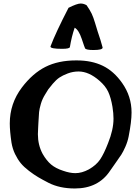

<svg xmlns="http://www.w3.org/2000/svg" viewBox="-20 -1072 787 1101"><path d="M380.9 -802.7Q379.9 -792 335.9 -792Q269.5 -792 269.5 -804.7V-805.7Q298.8 -883.8 373 -1027.3Q421.9 -1051.8 442.4 -1051.8Q460 -1051.8 476.6 -1042Q496.1 -1013.7 505.9 -993.2Q515.6 -972.7 525.4 -939.5Q535.2 -906.2 540 -891.6Q558.6 -837.9 568.4 -799.8V-798.8Q568.4 -785.2 515.6 -785.2Q473.6 -785.2 467.8 -794.9Q465.8 -797.9 448.7 -849.1Q431.6 -900.4 408.2 -913.1Q390.6 -862.3 380.9 -802.7ZM200.2 -367.2Q200.2 -361.3 198.7 -337.9Q197.3 -314.5 197.3 -302.7Q197.3 -240.2 224.6 -189.5Q247.1 -150.4 273.4 -128.4Q299.8 -106.4 341.8 -92.8Q380.9 -79.1 412.1 -79.1Q449.2 -79.1 489.3 -100.6Q532.2 -125 554.2 -157.7Q576.2 -190.4 599.6 -251Q630.9 -328.1 630.9 -391.6Q630.9 -421.9 625 -459Q616.2 -511.7 600.6 -545.4Q585 -579.1 549.8 -609.4Q489.3 -662.1 430.7 -662.1Q398.4 -662.1 368.7 -650.9Q338.9 -639.6 320.3 -627Q301.8 -614.3 282.7 -591.8Q263.7 -569.3 256.8 -559.6Q250 -549.8 239.3 -531.2Q222.7 -504.9 214.4 -476.6Q206.1 -448.2 204.1 -429.2Q202.1 -410.2 200.2 -367.2ZM680.7 -595.7Q734.4 -519.5 734.4 -426.8Q734.4 -375 717.8 -290Q711.9 -259.8 699.2 -231Q686.5 -202.1 675.8 -185.5Q665 -168.9 643.1 -138.2Q621.1 -107.4 611.3 -92.8Q543.9 8.8 409.2 8.8Q322.3 8.8 258.8 -23.4Q222.7 -42 198.7 -56.2Q174.8 -70.3 146 -92.3Q117.2 -114.3 99.1 -136.2Q81.1 -158.2 66.4 -188.5Q51.8 -218.8 45.9 -253.9Q36.1 -320.3 36.1 -364.3Q36.1 -478.5 105.5 -570.3Q167 -651.4 240.7 -688.5Q314.5 -725.6 416 -725.6H419.9Q505.9 -725.6 569.3 -694.8Q632.8 -664.1 680.7 -595.7Z"/></svg>

Font: LPEducational
Style: Medium
Weight: 500
Designer: Based on Essays1743, by John Stracke, which says:

Based on the typeface in a 1743 English translation of the essays of 
Version: Version 001.204